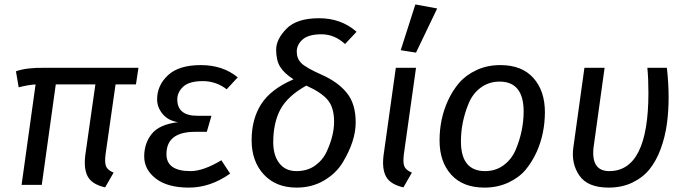

<svg xmlns="http://www.w3.org/2000/svg" viewBox="-20 -832 3089 864"><path d="M591.8 -452.1H500L455.1 -138.2Q450.2 -100.1 457.5 -83Q464.8 -65.9 491.2 -55.2L453.1 11.2Q395 -2 375.5 -36.6Q356 -71.3 363.8 -133.8L409.2 -452.1H231L168 0H77.1L140.1 -452.1Q106.9 -450.2 64 -439L51.8 -511.2Q99.6 -528.3 181.2 -526.9H603Z M729 -138.2Q729 -62 837.4 -62Q895 -62 976.1 -110.8L1015.6 -50.8Q926.8 12.2 830.3 12.2Q733.9 12.2 681.4 -28.3Q628.9 -68.8 628.9 -127.9Q628.9 -187 662.8 -229.5Q696.8 -272 780.8 -282.2Q736.8 -289.1 711.9 -319.1Q687 -349.1 687 -384.8Q687 -447.8 735.8 -493.4Q784.7 -539.1 883.8 -539.1Q982.9 -539.1 1049.8 -483.9L1000 -430.2Q952.1 -467.3 891.6 -467Q831.1 -466.8 804.4 -441.9Q777.8 -417 777.8 -384.8Q777.8 -310.5 869.6 -311H931.6L910.6 -238.8H857.9Q729 -238.8 729 -138.2Z M1209.5 -192.9Q1209.5 -132.8 1236.8 -97.7Q1263.7 -62.5 1313.5 -62Q1363.3 -62 1397.9 -86.9Q1432.6 -111.8 1450.2 -149.9Q1483.4 -221.7 1483.4 -284.7Q1483.4 -347.7 1455.1 -381.8Q1426.8 -416 1358.4 -446.8Q1274.4 -399.9 1242.2 -340.3Q1210 -280.8 1209.5 -192.9ZM1584.5 -689 1532.7 -633.8Q1485.4 -677.7 1426.8 -677.7Q1368.2 -677.7 1341.8 -654.3Q1315.4 -630.9 1315.4 -599.6Q1315.4 -568.4 1335.9 -547.9Q1356.4 -527.3 1428.7 -495.1Q1501 -462.9 1540.5 -414.1Q1580.6 -365.2 1580.6 -281.2Q1580.6 -197.3 1522 -100.6Q1492.7 -52.2 1438.5 -20Q1384.3 12.2 1314.5 12.2Q1221.7 12.2 1167 -46.9Q1112.3 -106 1112.3 -201.2Q1112.3 -295.9 1155.3 -363.3Q1198.2 -430.7 1300.8 -475.1Q1258.8 -502 1240.7 -531.2Q1222.7 -560.5 1222.7 -608.4Q1222.7 -655.3 1269 -702.6Q1315.4 -750 1415.5 -750Q1515.6 -750 1584.5 -689Z M1852.1 -526.9 1797.4 -138.2Q1792.5 -100.1 1799.8 -83Q1807.1 -65.9 1833.5 -55.2L1795.4 11.2Q1737.3 -2 1717.8 -36.4Q1698.2 -70.8 1706.1 -133.8L1761.2 -526.9ZM1947.3 -793.9 1852.1 -595.2 1783.2 -606 1849.1 -812Z M2228 -464.8Q2180.2 -464.8 2143.8 -438Q2107.4 -411.1 2089.4 -367.7Q2054.2 -283.2 2054.2 -195.8Q2054.2 -62 2163.1 -62Q2210.9 -62 2247.1 -89.1Q2283.2 -116.2 2301.3 -159.7Q2336.4 -244.1 2336.4 -331.1Q2335.9 -464.8 2228 -464.8ZM2231.4 -539.1Q2328.6 -539.1 2380.4 -481Q2432.1 -422.9 2432.1 -326.7Q2431.6 -230.5 2395.5 -149.4Q2375 -104 2345.7 -68.6Q2316.4 -33.2 2267.8 -10.5Q2219.2 12.2 2160.2 12.2Q2063 12.2 2010.5 -45.9Q1958 -104 1958 -200.2Q1958 -296.4 1995.6 -378.9Q2016.1 -423.8 2046.1 -459Q2076.2 -494.1 2124.3 -516.6Q2172.4 -539.1 2231.4 -539.1Z M2718.8 12.2Q2624.5 12.2 2587.2 -42Q2549.8 -96.2 2560.1 -168.9L2609.9 -526.9H2700.7L2650.9 -168Q2639.6 -62 2721.7 -62Q2897.5 -62 2897.9 -413.1Q2897.9 -478 2893.1 -526.9H2981Q2988.8 -457 2988.8 -393.6Q2988.8 -330.1 2980.7 -272.5Q2972.7 -214.8 2952.9 -161.4Q2933.1 -107.9 2903.1 -70.6Q2873 -33.2 2825.9 -10.5Q2778.8 12.2 2718.8 12.2Z"/></svg>

Font: FiraSans-Italic
Style: Italic
Weight: 400
Italic angle: -8°
Designer: Carrois Corporate & Edenspiekermann AG
Foundry: Carrois Corporate GbR & Edenspiekermann AG
Version: Version 3.106;PS 003.106;hotconv 1.0.70;makeotf.lib2.5.58329